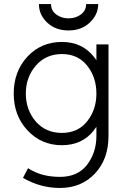

<svg xmlns="http://www.w3.org/2000/svg" viewBox="-20 -720 635 952"><path d="M173 -700Q173 -646 215 -607Q256 -569 320 -569Q383 -569 424 -607Q467 -647 467 -700H407Q407 -668 382 -649Q356 -629 320 -629Q284 -629 258 -649Q233 -668 233 -700ZM287 -452Q365 -452 411 -396Q458 -338 458 -256Q458 -175 411 -117Q365 -61 287 -61Q207 -61 158 -117Q108 -175 108 -256Q108 -337 158 -395Q208 -452 287 -452ZM287 -512Q183 -512 115 -438Q48 -365 48 -256Q48 -148 115 -75Q184 0 287 0Q387 0 445 -73Q448 -78 451.5 -82.5Q455 -87 458 -91V-46Q458 37 411 98Q365 157 277 157Q184 157 119 114L94 162Q180 212 277 212Q384 212 451 140Q518 69 518 -46V-500H458V-421Q455 -426 451.5 -430.5Q448 -435 445 -439Q387 -512 287 -512Z"/></svg>

Font: Unageo Variable
Style: Regular
Weight: 300
Designer: Richard Sepsi
Foundry: Richard Sepsi
Version: Version 2.200